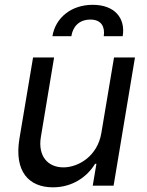

<svg xmlns="http://www.w3.org/2000/svg" viewBox="-20 -790 625 817"><path d="M411.2 -223.7C394.5 -123.9 311.8 -77.8 250 -77.8C181.5 -77.8 141 -127.8 153.8 -206.3L210.2 -545.5H120.7L62.5 -198.9C40.1 -60.7 102.3 7.1 205.3 7.1C287.6 7.1 350.5 -36.9 384.6 -93H390.3L374.6 0H463.4L554.3 -545.5H465.2ZM203.1 -636H283.7C289.1 -672.6 313.2 -706.7 364.7 -706.7C413 -706.7 427.2 -674 421.5 -636H502.1C514.9 -713.8 467 -769.5 374.6 -769.5C282.3 -769.5 215.9 -713.8 203.1 -636Z"/></svg>

Font: Margiela Sans Text
Style: Italic
Weight: 400
Italic angle: -9.39999°
Designer: Stefan Endress, Andreas Faust
Version: Version 1.100;FEAKit 1.0